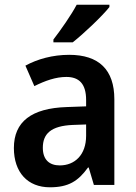

<svg xmlns="http://www.w3.org/2000/svg" viewBox="-20 -786 576 816"><path d="M445 -756V-766H306C282 -721 240 -661 207 -618V-606H289C336 -643 415 -718 445 -756ZM274 -553C204 -553 139 -535 88 -507L126 -420C172 -443 217 -459 262 -459C316 -459 346 -430 346 -361V-334L263 -331C114 -326 39 -269 39 -157C39 -53 98 10 192 10C271 10 312 -16 354 -74H357L379 0H466V-364C466 -490 400 -553 274 -553ZM289 -255 346 -257V-209C346 -128 298 -83 234 -83C191 -83 162 -106 162 -158C162 -217 196 -251 289 -255Z"/></svg>

Font: Noto Sans Thai SemCond SemBd
Style: Regular
Weight: 600
Width: 4
Designer: Monotype Design Team
Foundry: Monotype Imaging Inc.
Version: Version 2.002